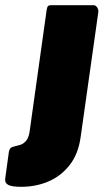

<svg xmlns="http://www.w3.org/2000/svg" viewBox="-113 -550 406 740"><path d="M198 -23Q189 43 156 85.5Q123 128 74.5 149Q26 170 -31 170Q-68 170 -81.5 162.5Q-95 155 -93 139L-79 37Q-78 29 -74 23Q-70 17 -60 15L-34 8Q-24 5 -13.5 -6Q-3 -17 1 -42L67 -513Q69 -524 72.5 -527Q76 -530 85 -530H247Q256 -530 261.5 -521.5Q267 -513 266 -504L198 -23Z"/></svg>

Font: Libre Franklin Black
Style: Italic
Weight: 900
Italic angle: -8°
Designer: Pablo Impallari, Rodrigo Fuenzalida, Nhung Nguyen
Foundry: Impallari Type
Version: Version 3.000